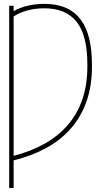

<svg xmlns="http://www.w3.org/2000/svg" viewBox="-20 -757 519 982"><path d="M49.7 204.5H27V-727.3H49.7V-699.9Q115.8 -737.2 206.7 -737.2Q270.2 -737.2 316.2 -717.2Q362.2 -697.1 392 -657.7Q421.9 -618.3 436.1 -560.2Q450.3 -502.1 450.3 -426.1V-418.3Q450.6 -318.5 422.8 -239.2Q394.9 -159.8 342.7 -100.1Q290.5 -40.5 216.1 0.2Q141.7 40.8 49.7 63.2ZM49.7 40.1Q138.8 17 208.8 -22.4Q278.8 -61.8 327.2 -118.3Q375.7 -174.7 401.3 -249.1Q426.8 -323.5 426.8 -416.9V-427.6Q426.8 -576.7 371.8 -645.6Q316.8 -714.5 207.4 -714.5Q115.1 -714.5 49.7 -672.9Z"/></svg>

Font: Linik Sans Thin
Style: Regular
Weight: 100
Designer: Fonts by Rasmus Andersson / Changes by Cristiano Sobral with parts from Marc Monis
Foundry: rsms
Version: Version 3.020; ttfautohint (v1.6)